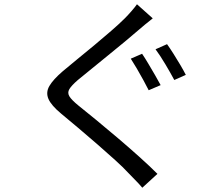

<svg xmlns="http://www.w3.org/2000/svg" viewBox="-20 -821 1040 900"><path d="M646 -569Q659 -550 675 -523Q691 -496 707 -468.5Q723 -441 733 -422L677 -398Q667 -418 652 -445.5Q637 -473 621.5 -499.5Q606 -526 593 -546ZM763 -614Q776 -596 792.5 -570Q809 -544 825 -517Q841 -490 851 -470L797 -446Q780 -478 755 -520Q730 -562 709 -590ZM622 -801 696 -735Q680 -723 660.5 -706.5Q641 -690 628 -679Q603 -657 566 -626.5Q529 -596 488.5 -563Q448 -530 410 -499Q372 -468 345 -446Q315 -420 305 -403Q295 -386 305.5 -369Q316 -352 348 -326Q382 -299 430 -259.5Q478 -220 531 -175Q584 -130 633 -86Q682 -42 718 -6L647 59Q632 41 613.5 22.5Q595 4 579 -13Q559 -35 521 -69.5Q483 -104 437 -144Q391 -184 346 -222Q301 -260 267 -288Q220 -327 207 -357.5Q194 -388 211.5 -418Q229 -448 273 -486Q301 -510 340.5 -542Q380 -574 422 -609Q464 -644 502 -677Q540 -710 565 -735Q580 -750 596.5 -769Q613 -788 622 -801Z"/></svg>

Font: Noto IKEA Simplified Chinese
Style: Regular
Weight: 400
Designer: Monotype Design Team
Foundry: Monotype Imaging Inc.
Version: Version 1.100